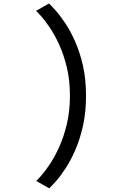

<svg xmlns="http://www.w3.org/2000/svg" viewBox="-20 -830 750 1068"><path d="M253.5 217.5 181.5 176.5Q189 170 210.2 146Q231.5 122 258.2 81.8Q285 41.5 310.2 -14.5Q335.5 -70.5 352.2 -141.5Q369 -212.5 369 -297.5Q369 -383.5 351.8 -455Q334.5 -526.5 308.8 -582.5Q283 -638.5 255.8 -678.5Q228.5 -718.5 207.5 -741.5Q186.5 -764.5 180.5 -769.5L252.5 -810.5Q264.5 -799.5 289 -772.2Q313.5 -745 342.5 -701.8Q371.5 -658.5 398 -599Q424.5 -539.5 441.5 -464.2Q458.5 -389 458.5 -297.5Q458.5 -206.5 441.8 -131Q425 -55.5 399 4Q373 63.5 344.2 107.2Q315.5 151 291 178.5Q266.5 206 253.5 217.5Z"/></svg>

Font: League Mono
Style: Regular
Weight: 400
Width: 6
Designer: Tyler Finck
Foundry: The League of Moveable Type / Tyler Finck
Version: Version 2.300;RELEASE